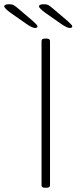

<svg xmlns="http://www.w3.org/2000/svg" viewBox="-65 -884 387 906"><path d="M147 2Q131 2 131 -10V-690Q131 -702 147 -702H155Q171 -702 171 -690V-10Q171 2 155 2ZM100 -752Q87 -752 57 -773L-13 -822Q-45 -845 -45 -854Q-45 -864 -21 -864Q-8 -864 0 -859.5Q8 -855 24 -841L91 -784Q100 -776 106 -769.5Q112 -763 112 -760Q112 -752 100 -752ZM264 -752Q251 -752 221 -773L151 -822Q119 -845 119 -854Q119 -864 143 -864Q156 -864 164 -859.5Q172 -855 188 -841L255 -784Q264 -776 270 -769.5Q276 -763 276 -760Q276 -752 264 -752Z"/></svg>

Font: Asap Semi Expanded Thin
Style: Regular
Weight: 100
Width: 6
Designer: Pablo Cosgaya
Foundry: Omnibus-Type
Version: Version 3.001; ttfautohint (v1.8.4.7-5d5b)